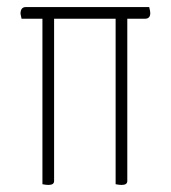

<svg xmlns="http://www.w3.org/2000/svg" viewBox="-20 -520 485 543"><path d="M402 -500Q405 -488 405 -483Q405 -467 390 -467H340V-8Q340 3 324 3Q317 3 307 1V-466V-467H133V-8Q133 3 117 3Q110 3 100 1V-466V-467H41Q38 -479 38 -481Q38 -500 53 -500Z"/></svg>

Font: Yanone Kaffeesatz Thin
Style: Regular
Weight: 250
Designer: Yanone (Cyrillic: Daniel Pouzeot)
Foundry: Yanone
Version: Version 1.003;PS 001.003;hotconv 1.0.88;makeotf.lib2.5.64775